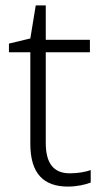

<svg xmlns="http://www.w3.org/2000/svg" viewBox="-20 -679 380 709"><path d="M238 -39C177 -39 149 -77 149 -151V-486H312V-532H149V-659H112L92 -537L13 -518V-486H92V-148C92 -37 142 10 231 10C264 10 295 3 315 -5V-51C296 -44 268 -39 238 -39Z"/></svg>

Font: Noto Sans Telugu Light
Style: Regular
Weight: 300
Designer: Jelle Bosma - Monotype Design Team
Foundry: Monotype Imaging Inc.
Version: Version 2.005